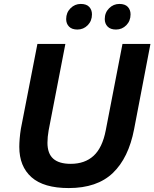

<svg xmlns="http://www.w3.org/2000/svg" viewBox="-20 -943 784 975"><path d="M78 -197Q78 -216 80 -240Q82 -264 86 -289L170 -720H312L227 -281Q224 -264 222.5 -248.5Q221 -233 221 -218Q221 -163 250.5 -137Q280 -111 339 -111Q411 -111 455.5 -152Q500 -193 517 -281L602 -720H744L661 -287Q633 -141 553 -64.5Q473 12 329 12Q202 12 140 -43Q78 -98 78 -197ZM569 -793Q541 -793 526.5 -808Q512 -823 512 -846Q512 -879 534 -901Q556 -923 586 -923Q615 -923 629 -908Q643 -893 643 -870Q643 -837 621.5 -815Q600 -793 569 -793ZM373 -793Q345 -793 330.5 -808Q316 -823 316 -846Q316 -879 338 -901Q360 -923 390 -923Q419 -923 433 -908Q447 -893 447 -870Q447 -837 425.5 -815Q404 -793 373 -793Z"/></svg>

Font: Kufam SemiBold
Style: Italic
Weight: 600
Italic angle: -11°
Designer: Artur Schmal
Foundry: Original Type
Version: Version 1.301; ttfautohint (v1.8.3)